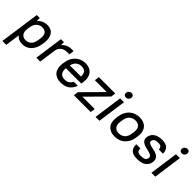

<svg xmlns="http://www.w3.org/2000/svg" viewBox="164 -1822 3149 3149"><g transform="rotate(45 1738.5 -248.0)"><path d="M284 8Q185 8 141 -57L105 200H15L113 -500H183L182 -428Q214 -468 258.5 -488Q303 -508 357 -508Q399 -508 433.5 -492.5Q468 -477 489.5 -446.5Q511 -416 520 -371.5Q529 -327 521 -269L515 -231Q507 -173 486 -128.5Q465 -84 434 -53.5Q403 -23 364.5 -7.5Q326 8 284 8ZM272 -78Q332 -78 371 -115Q410 -152 421 -231L427 -269Q438 -347 409 -384.5Q380 -422 320 -422Q266 -422 225 -385Q184 -348 172 -276L165 -231Q155 -157 185.5 -117.5Q216 -78 272 -78Z M673 -500H743V-432Q774 -469 816.5 -488.5Q859 -508 909 -508H959L947 -422H897Q828 -422 786.5 -388Q745 -354 735 -300L693 0H603Z M1167 8Q1117 8 1078 -8.5Q1039 -25 1013.5 -56Q988 -87 978 -131Q968 -175 975 -231L981 -269Q989 -324 1011.5 -368Q1034 -412 1068.5 -443Q1103 -474 1146 -491Q1189 -508 1239 -508Q1289 -508 1328.5 -491.5Q1368 -475 1393 -444Q1418 -413 1428.5 -368.5Q1439 -324 1431 -269L1424 -221H1068Q1060 -148 1090.5 -111Q1121 -74 1178 -74Q1237 -74 1267 -95Q1297 -116 1318 -155H1410Q1384 -81 1326 -36.5Q1268 8 1167 8ZM1228 -426Q1174 -426 1135 -394.5Q1096 -363 1080 -299H1339Q1342 -365 1313.5 -395.5Q1285 -426 1228 -426Z M1553 -500H1933L1922 -418L1589 -82H1875L1863 0H1473L1485 -82L1818 -418H1542Z M2046 -500H2136L2066 0H1976ZM2102 -576Q2076 -576 2061.5 -593Q2047 -610 2050 -636Q2054 -662 2073.5 -679Q2093 -696 2119 -696Q2145 -696 2159.5 -679Q2174 -662 2170 -636Q2167 -610 2147.5 -593Q2128 -576 2102 -576Z M2423 8Q2370 8 2330 -8.5Q2290 -25 2264 -55.5Q2238 -86 2228.5 -130.5Q2219 -175 2226 -231L2232 -269Q2240 -324 2262.5 -368.5Q2285 -413 2319.5 -444Q2354 -475 2398.5 -491.5Q2443 -508 2495 -508Q2547 -508 2587.5 -491.5Q2628 -475 2653.5 -444.5Q2679 -414 2689.5 -369.5Q2700 -325 2692 -269L2686 -231Q2679 -175 2656 -131Q2633 -87 2599 -56Q2565 -25 2520 -8.5Q2475 8 2423 8ZM2435 -78Q2498 -78 2540 -116.5Q2582 -155 2592 -231L2598 -269Q2608 -344 2577 -383Q2546 -422 2483 -422Q2420 -422 2378 -383.5Q2336 -345 2326 -269L2320 -231Q2310 -156 2341 -117Q2372 -78 2435 -78Z M2943 8Q2846 8 2804.5 -35Q2763 -78 2766 -155H2860Q2861 -133 2865 -117Q2869 -101 2879.5 -91Q2890 -81 2908.5 -76.5Q2927 -72 2954 -72Q3015 -72 3040 -89.5Q3065 -107 3070 -140Q3074 -170 3054 -185.5Q3034 -201 3002.5 -210Q2971 -219 2934 -226.5Q2897 -234 2866 -249Q2835 -264 2817 -290.5Q2799 -317 2805 -365Q2810 -396 2825 -422Q2840 -448 2866 -467Q2892 -486 2929.5 -497Q2967 -508 3015 -508Q3105 -508 3145.5 -466.5Q3186 -425 3184 -355H3090Q3087 -392 3069.5 -410Q3052 -428 3004 -428Q2950 -428 2926.5 -411Q2903 -394 2899 -365Q2896 -338 2916 -325.5Q2936 -313 2968 -305Q3000 -297 3037 -289.5Q3074 -282 3104.5 -266Q3135 -250 3153 -220.5Q3171 -191 3164 -140Q3155 -75 3101 -33.5Q3047 8 2943 8Z M3342 -500H3432L3362 0H3272ZM3398 -576Q3372 -576 3357.5 -593Q3343 -610 3346 -636Q3350 -662 3369.5 -679Q3389 -696 3415 -696Q3441 -696 3455.5 -679Q3470 -662 3466 -636Q3463 -610 3443.5 -593Q3424 -576 3398 -576Z"/></g></svg>

Font: Retni Sans Medium
Style: Italic
Weight: 500
Italic angle: -8°
Designer: Vitaly Kuzmin
Foundry: ParaType Ltd.
Version: Version 1.00;June 10, 2019;FontCreator 11.5.0.2425 64-bit; t